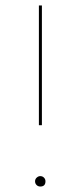

<svg xmlns="http://www.w3.org/2000/svg" viewBox="-20 -678 296 701"><path d="M122 -221V-658H133V-221ZM127 3Q119 3 113.5 -2.5Q108 -8 108 -16Q108 -24 114 -29.5Q120 -35 127 -35Q135 -35 140.5 -29.5Q146 -24 146 -16Q146 3 127 3Z"/></svg>

Font: EauTest Hairline
Style: Regular
Weight: 250
Designer: Christian Thalmann (Catharsis Fonts)
Version: Version 0.001;PS 000.001;hotconv 1.0.88;makeotf.lib2.5.64775